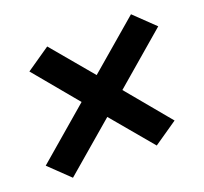

<svg xmlns="http://www.w3.org/2000/svg" viewBox="-125 -693 750 706"><g transform="rotate(-20 250.0 -340.0)"><path d="M47 -94 -32 -170 172 -345 30 -516 123 -580 258 -419 453 -586 532 -510 328 -335 470 -164 377 -100 242 -261Z"/></g></svg>

Font: Iosevka SS04 Heavy
Style: Italic
Weight: 900
Italic angle: -9°
Monospace: yes
Designer: Belleve Invis
Foundry: Belleve Invis
Version: Version 19.0.0; ttfautohint (v1.8.4)